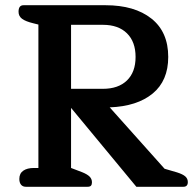

<svg xmlns="http://www.w3.org/2000/svg" viewBox="-20 -715 752 735"><path d="M54 -30Q54 -51 69 -61.5Q84 -72 110 -72H127V-621L107 -626Q78 -633 64.5 -643Q51 -653 51 -670Q51 -695 70 -695H384Q495 -695 559.5 -644Q624 -593 624 -497Q624 -406 564.5 -357Q505 -308 400 -304L610 -69L658 -55Q680 -48 689.5 -39.5Q699 -31 699 -18Q699 0 682 0H502L252 -302V-72L294 -56Q314 -48 323 -39Q332 -30 332 -17Q332 -9 328.5 -4.5Q325 0 315 0H79Q67 0 60.5 -8Q54 -16 54 -30ZM374 -375Q433 -375 466 -407Q499 -439 499 -497Q499 -555 466 -587.5Q433 -620 374 -620H252V-375Z"/></svg>

Font: Maitree Semibold
Style: Regular
Weight: 600
Designer: CadsonDemak Team
Foundry: CadsonDemak
Version: Version 1.000